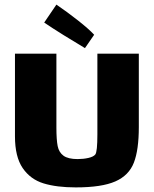

<svg xmlns="http://www.w3.org/2000/svg" viewBox="-20 -803 668 834"><path d="M583 -570V-251Q583 -152 561.5 -96.5Q540 -41 481 -15Q422 11 309 11Q226 11 169 -6.5Q112 -24 78.5 -73Q45 -122 45 -211V-570H225V-249Q225 -196 230.5 -168.5Q236 -141 256 -126.5Q276 -112 317 -112Q342 -112 364 -117Q386 -122 394 -132Q403 -144 403 -219V-570ZM349 -594Q310 -617 257 -650Q204 -683 172 -705L225 -783Q272 -751 319 -714Q366 -677 389 -652Z"/></svg>

Font: Lalezar
Style: Regular
Weight: 400
Designer: Borna Izadpanah
Foundry: Borna Izadpanah
Version: Version 1.003